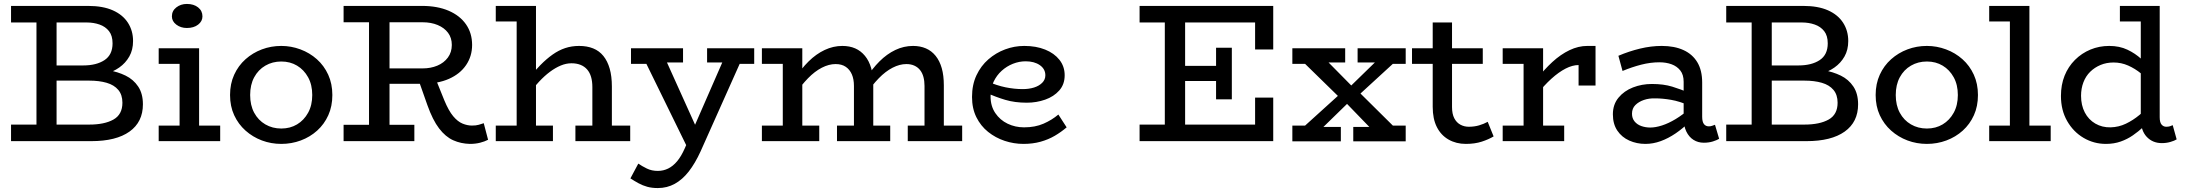

<svg xmlns="http://www.w3.org/2000/svg" viewBox="-20 -716 11086 974"><path d="M36 0V-84H433Q510 -84 555.5 -109.5Q601 -135 601 -195Q601 -235 580 -260Q559 -285 521 -296Q483 -307 433 -307H233V-384H402Q469 -384 510 -411Q551 -438 551 -496Q551 -535 533 -558Q515 -581 485 -591.5Q455 -602 420 -602H36V-686H427Q502 -686 552.5 -663.5Q603 -641 629 -600.5Q655 -560 655 -508Q655 -463 636 -429.5Q617 -396 585 -373.5Q553 -351 512.5 -340.5Q472 -330 429 -330V-368Q480 -368 528.5 -360Q577 -352 617 -332.5Q657 -313 681 -277Q705 -241 705 -187Q705 -97 637 -48.5Q569 0 443 0ZM165 -47V-639H267V-47Z M891 -22V-471H990V-22ZM785 0V-79H1097V0ZM785 -392V-471H967V-392ZM928 -574Q897 -574 874.5 -591Q852 -608 852 -633Q852 -661 874.5 -678.5Q897 -696 928 -696Q963 -696 985 -678.5Q1007 -661 1007 -633Q1007 -608 985 -591Q963 -574 928 -574Z M1407 14Q1355 14 1308.5 -3.5Q1262 -21 1225.5 -53.5Q1189 -86 1168 -131.5Q1147 -177 1147 -234Q1147 -291 1168 -337Q1189 -383 1225.5 -415.5Q1262 -448 1308.5 -465.5Q1355 -483 1407 -483Q1457 -483 1504 -465.5Q1551 -448 1587.5 -415.5Q1624 -383 1645 -337Q1666 -291 1666 -234Q1666 -177 1645.5 -131.5Q1625 -86 1589 -53.5Q1553 -21 1506 -3.5Q1459 14 1407 14ZM1407 -64Q1452 -64 1487 -85Q1522 -106 1543 -144Q1564 -182 1564 -234Q1564 -286 1543 -324Q1522 -362 1487 -383Q1452 -404 1407 -404Q1362 -404 1326 -383Q1290 -362 1269.5 -324Q1249 -286 1249 -234Q1249 -182 1269.5 -144Q1290 -106 1326 -85Q1362 -64 1407 -64Z M1922 -291V-369H2124Q2165 -369 2198.5 -383Q2232 -397 2252 -424Q2272 -451 2272 -488Q2272 -524 2253 -549.5Q2234 -575 2200.5 -589Q2167 -603 2124 -603H1723V-686H2121Q2199 -686 2256 -661.5Q2313 -637 2344 -592.5Q2375 -548 2375 -488Q2375 -431 2344.5 -386Q2314 -341 2257.5 -316Q2201 -291 2123 -291ZM1723 0V-83H2082V0ZM1852 -47V-638H1956V-47ZM2364 14Q2318 13 2279 -4.5Q2240 -22 2207.5 -64.5Q2175 -107 2148 -183L2105 -305L2190 -316L2234 -207Q2256 -154 2279 -126.5Q2302 -99 2326.5 -89Q2351 -79 2374 -79Q2395 -79 2408.5 -83Q2422 -87 2434 -91L2456 -7Q2439 2 2415.5 8Q2392 14 2364 14Z M2985 0V-274Q2985 -303 2978.5 -325.5Q2972 -348 2958.5 -363.5Q2945 -379 2925 -387Q2905 -395 2879 -395Q2852 -395 2824.5 -383.5Q2797 -372 2769.5 -351.5Q2742 -331 2714.5 -301.5Q2687 -272 2659 -236V-316Q2691 -355 2721.5 -386Q2752 -417 2783 -439Q2814 -461 2847 -472Q2880 -483 2918 -483Q2958 -483 2989 -470.5Q3020 -458 3041 -432Q3062 -406 3073 -367.5Q3084 -329 3084 -277V0ZM2495 0V-79H2785V0ZM2899 0V-79H3177V0ZM2699 -686V0H2601V-607H2495V-686Z M3317 238Q3287 238 3263.5 231.5Q3240 225 3219 213.5Q3198 202 3178 189L3218 114Q3237 127 3261.5 139Q3286 151 3317 151Q3345 151 3369.5 139Q3394 127 3415 102Q3436 77 3454 36L3668 -454H3760L3534 52Q3506 113 3474 154Q3442 195 3403 216.5Q3364 238 3317 238ZM3478 55 3241 -429H3350L3544 1ZM3181 -392V-471H3445V-399H3295L3289 -392ZM3567 -399V-471H3806V-392H3701L3696 -399Z M3845 -392V-471H4022V-392ZM3951 -22V-471H4050V-22ZM3845 0V-79H4136V0ZM4312 -22V-280Q4312 -314 4301.5 -338.5Q4291 -363 4270.5 -377Q4250 -391 4219 -391Q4185 -391 4149 -372.5Q4113 -354 4079 -319Q4045 -284 4012 -236V-316Q4044 -367 4082 -404.5Q4120 -442 4163.5 -462.5Q4207 -483 4253 -483Q4290 -483 4318.5 -470.5Q4347 -458 4368 -432.5Q4389 -407 4399.5 -370Q4410 -333 4410 -283V-22ZM4226 0V-79H4496V0ZM4670 -22V-280Q4670 -305 4664.5 -325.5Q4659 -346 4647.5 -360.5Q4636 -375 4618.5 -383Q4601 -391 4578 -391Q4544 -391 4508 -372.5Q4472 -354 4438 -319Q4404 -284 4372 -236V-316Q4404 -367 4441.5 -404.5Q4479 -442 4522 -462.5Q4565 -483 4612 -483Q4648 -483 4677 -470.5Q4706 -458 4726.5 -432.5Q4747 -407 4757.5 -370Q4768 -333 4768 -283V-22ZM4585 0V-79H4861V0Z M5172 14Q5123 14 5076.5 -1.5Q5030 -17 4992.5 -47Q4955 -77 4933 -121.5Q4911 -166 4911 -224Q4911 -286 4933.5 -334Q4956 -382 4994 -415Q5032 -448 5079 -465.5Q5126 -483 5176 -483Q5236 -483 5282 -464.5Q5328 -446 5354.5 -412.5Q5381 -379 5381 -334Q5381 -288 5353.5 -257Q5326 -226 5282 -210.5Q5238 -195 5189 -195Q5128 -195 5079.5 -209.5Q5031 -224 4985 -245L4984 -305Q5037 -282 5081.5 -273Q5126 -264 5168 -264Q5200 -264 5225.5 -272Q5251 -280 5267 -296Q5283 -312 5283 -334Q5283 -366 5255 -385.5Q5227 -405 5183 -405Q5150 -405 5118.5 -392.5Q5087 -380 5061.5 -357Q5036 -334 5020.5 -301.5Q5005 -269 5005 -227Q5005 -178 5029 -142.5Q5053 -107 5091.5 -88.5Q5130 -70 5175 -70Q5231 -70 5273.5 -88.5Q5316 -107 5349 -135L5391 -70Q5363 -46 5330.5 -27Q5298 -8 5258.5 3Q5219 14 5172 14Z M5761 0V-84H6347V-221H6439V0ZM5889 -47V-634H5992V-47ZM5934 -305V-382H6193V-305ZM6149 -212V-474H6229V-212ZM6347 -465V-602H5761V-686H6439V-465Z M6572 -53 6805 -264H6816L6974 -418H7074L6845 -208H6833L6674 -53ZM6536 1V-79H6633L6640 -72H6782V1ZM6845 1V-72H7008L7013 -79H7111V1ZM6536 -392V-471H6804V-399H6640L6634 -392ZM6945 -53 6794 -209H6788L6574 -418H6701L6855 -262H6861L7072 -53ZM6867 -399V-471H7111V-392H7014L7007 -399Z M7416 14Q7367 14 7328.5 -8Q7290 -30 7269 -71.5Q7248 -113 7248 -174V-602H7346V-173Q7346 -138 7357.5 -116Q7369 -94 7388.5 -83.5Q7408 -73 7431 -73Q7459 -73 7483 -80Q7507 -87 7527 -98L7557 -24Q7532 -9 7497 2.5Q7462 14 7416 14ZM7143 -392V-471H7502V-392Z M7776 -236V-314Q7813 -363 7855 -401.5Q7897 -440 7942 -461.5Q7987 -483 8032 -483H8074V-282H7988V-386Q7957 -386 7922 -368Q7887 -350 7850 -316.5Q7813 -283 7776 -236ZM7603 0V-79H7915V0ZM7709 -22V-471H7808V-22ZM7603 -392V-471H7802V-392Z M8623 8Q8594 8 8571 -6.5Q8548 -21 8534.5 -49Q8521 -77 8521 -116V-301Q8521 -337 8504 -358.5Q8487 -380 8459.5 -390Q8432 -400 8398 -400Q8353 -400 8306 -388Q8259 -376 8211 -356L8190 -433Q8244 -456 8300 -469.5Q8356 -483 8410 -483Q8474 -483 8520 -462Q8566 -441 8590.5 -400Q8615 -359 8615 -297V-124Q8615 -98 8624 -86.5Q8633 -75 8649 -75Q8658 -75 8666 -78Q8674 -81 8680 -83L8701 -12Q8690 -5 8669.5 1.5Q8649 8 8623 8ZM8327 14Q8283 14 8245 -3Q8207 -20 8184.5 -53.5Q8162 -87 8162 -136Q8162 -186 8190.5 -220.5Q8219 -255 8264 -272.5Q8309 -290 8360 -290Q8419 -290 8463 -276.5Q8507 -263 8554 -243V-179Q8501 -202 8457.5 -209.5Q8414 -217 8377 -217Q8346 -218 8319.5 -209Q8293 -200 8276 -183Q8259 -166 8259 -139Q8259 -116 8272 -100Q8285 -84 8306.5 -76.5Q8328 -69 8352 -69Q8378 -69 8411 -79.5Q8444 -90 8480.5 -112Q8517 -134 8554 -167L8552 -99Q8518 -65 8480.5 -39.5Q8443 -14 8404.5 0Q8366 14 8327 14Z M8737 0V-84H9134Q9211 -84 9256.5 -109.5Q9302 -135 9302 -195Q9302 -235 9281 -260Q9260 -285 9222 -296Q9184 -307 9134 -307H8934V-384H9103Q9170 -384 9211 -411Q9252 -438 9252 -496Q9252 -535 9234 -558Q9216 -581 9186 -591.5Q9156 -602 9121 -602H8737V-686H9128Q9203 -686 9253.5 -663.5Q9304 -641 9330 -600.5Q9356 -560 9356 -508Q9356 -463 9337 -429.5Q9318 -396 9286 -373.5Q9254 -351 9213.5 -340.5Q9173 -330 9130 -330V-368Q9181 -368 9229.5 -360Q9278 -352 9318 -332.5Q9358 -313 9382 -277Q9406 -241 9406 -187Q9406 -97 9338 -48.5Q9270 0 9144 0ZM8866 -47V-639H8968V-47Z M9755 14Q9703 14 9656.5 -3.5Q9610 -21 9573.5 -53.5Q9537 -86 9516 -131.5Q9495 -177 9495 -234Q9495 -291 9516 -337Q9537 -383 9573.5 -415.5Q9610 -448 9656.5 -465.5Q9703 -483 9755 -483Q9805 -483 9852 -465.5Q9899 -448 9935.5 -415.5Q9972 -383 9993 -337Q10014 -291 10014 -234Q10014 -177 9993.5 -131.5Q9973 -86 9937 -53.5Q9901 -21 9854 -3.5Q9807 14 9755 14ZM9755 -64Q9800 -64 9835 -85Q9870 -106 9891 -144Q9912 -182 9912 -234Q9912 -286 9891 -324Q9870 -362 9835 -383Q9800 -404 9755 -404Q9710 -404 9674 -383Q9638 -362 9617.5 -324Q9597 -286 9597 -234Q9597 -182 9617.5 -144Q9638 -106 9674 -85Q9710 -64 9755 -64Z M10176 -22V-686H10275V-22ZM10071 0V-79H10383V0ZM10071 -607V-686H10269V-607Z M10663 14Q10602 14 10550 -16.5Q10498 -47 10466.5 -102Q10435 -157 10435 -229Q10435 -286 10453.5 -332Q10472 -378 10506 -412Q10540 -446 10584.5 -464.5Q10629 -483 10680 -483Q10732 -483 10772 -464Q10812 -445 10842.5 -417Q10873 -389 10896 -361V-289Q10872 -318 10841.5 -343Q10811 -368 10776 -383.5Q10741 -399 10702 -399Q10666 -399 10636 -386.5Q10606 -374 10583.5 -352Q10561 -330 10549 -298.5Q10537 -267 10537 -230Q10537 -182 10556 -145.5Q10575 -109 10609.5 -89Q10644 -69 10687 -70Q10728 -71 10764.5 -88.5Q10801 -106 10833.5 -133Q10866 -160 10893 -187V-111Q10875 -92 10851.5 -70.5Q10828 -49 10800 -29.5Q10772 -10 10738 2Q10704 14 10663 14ZM10947 10Q10900 10 10870 -22Q10840 -54 10840 -113V-686H10936V-121Q10936 -95 10945.5 -84Q10955 -73 10969 -73Q10980 -73 10988 -75.5Q10996 -78 11002 -81L11022 -9Q11011 -2 10990.5 4Q10970 10 10947 10ZM10734 -607V-686H10927V-607Z"/></svg>

Font: BioRhyme ExtraBold
Style: Regular
Weight: 400
Version: Version 1.600;gftools[0.9.33]